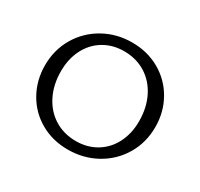

<svg xmlns="http://www.w3.org/2000/svg" viewBox="-142 -844 1073 1029"><g transform="rotate(30 394.5 -329.0)"><path d="M56 -325Q56 -421 102 -498.5Q148 -576 227 -620Q306 -664 401 -664Q496 -664 572 -620.5Q648 -577 691 -501Q734 -425 734 -333Q734 -237 688 -159.5Q642 -82 562.5 -38Q483 6 387 6Q292 6 216.5 -37.5Q141 -81 98.5 -157Q56 -233 56 -325ZM643 -316Q643 -400 610.5 -465Q578 -530 520 -566Q462 -602 387 -602Q317 -602 262 -569Q207 -536 176.5 -476.5Q146 -417 146 -340Q146 -257 178.5 -192Q211 -127 269 -91Q327 -55 402 -55Q472 -55 527 -88Q582 -121 612.5 -180.5Q643 -240 643 -316Z"/></g></svg>

Font: Ysabeau Medium
Style: Regular
Weight: 500
Designer: Christian Thalmann (Catharsis Fonts)
Version: Version 0.003